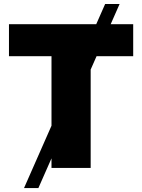

<svg xmlns="http://www.w3.org/2000/svg" viewBox="-20 -850 720 972"><path d="M101.6 102.1 512.2 -829.6H585.4L174.3 102.1ZM25.4 -565.4V-727.5H654.3V-565.4H439V0H240.7V-565.4Z"/></svg>

Font: Inter 18pt Black
Style: Regular
Weight: 900
Designer: Rasmus Andersson
Foundry: rsms
Version: Version 4.001;git-66647c0bb